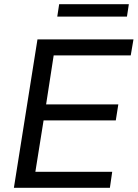

<svg xmlns="http://www.w3.org/2000/svg" viewBox="-20 -892 654 912"><path d="M46 0 158 -705H614L601 -629H235L199 -396H542L530 -320H187L148 -76H513L502 0ZM252 -813 261 -872H592L583 -813Z"/></svg>

Font: Mulish Medium
Style: Italic
Weight: 500
Italic angle: -9°
Designer: Vernon Adams
Foundry: Vernon Adams
Version: Version 3.603; ttfautohint (v1.8.3)